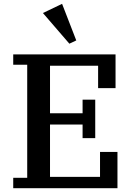

<svg xmlns="http://www.w3.org/2000/svg" viewBox="-20 -982 689 1002"><path d="M49 -54H122V-644H49V-698H583V-522H492V-639H241V-391H411V-462H477V-261H411V-332H241V-59H502V-189H593V0H49ZM204 -914 304 -962 378 -771 342 -754Z"/></svg>

Font: IBM Plex Serif Medium
Style: Regular
Weight: 500
Designer: Mike Abbink, Paul van der Laan, Pieter van Rosmalen
Foundry: Bold Monday
Version: Version 2.5